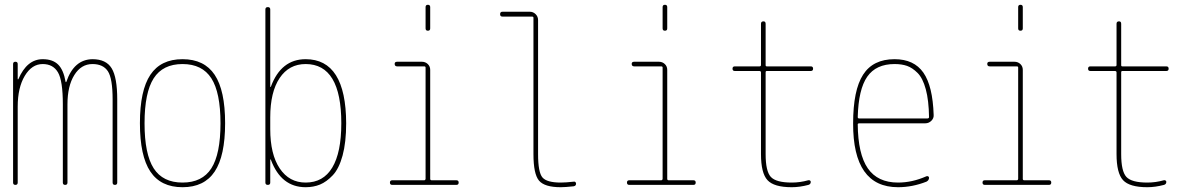

<svg xmlns="http://www.w3.org/2000/svg" viewBox="-20 -780 5040 810"><path d="M35.2 -9.8V-509.8Q35.2 -519.5 44.9 -519.5Q54.7 -519.5 54.7 -509.8V-446.3Q54.7 -445.3 55.7 -445.3Q57.6 -445.3 57.6 -446.3Q93.8 -530.3 160.2 -530.3Q202.1 -530.3 225.1 -507.8Q248 -485.4 256.8 -434.6Q256.8 -433.6 257.8 -433.6Q259.8 -433.6 259.8 -434.6Q292 -529.3 370.1 -530.3Q427.7 -530.3 451.2 -491.7Q474.6 -453.1 474.6 -360.4V-9.8Q474.6 0 464.8 0Q455.1 0 455.1 -9.8V-360.4Q455.1 -449.2 435.1 -479.5Q415 -509.8 370.1 -509.8Q322.3 -509.8 293.5 -463.4Q264.6 -417 264.6 -339.8V-9.8Q264.6 0 254.9 0Q245.1 0 245.1 -9.8V-339.8Q245.1 -439.5 224.6 -474.6Q204.1 -509.8 160.2 -509.8Q114.3 -509.8 84.5 -460Q54.7 -410.2 54.7 -330.1V-9.8Q54.7 0 44.9 0Q35.2 0 35.2 -9.8Z M871.6 -449.7Q833 -509.8 750 -509.8Q667 -509.8 628.4 -449.7Q589.8 -389.6 589.8 -259.8Q589.8 -129.9 628.4 -69.8Q667 -9.8 750 -9.8Q833 -9.8 871.6 -69.8Q910.2 -129.9 910.2 -259.8Q910.2 -389.6 871.6 -449.7ZM885.7 -56.2Q841.8 9.8 750 9.8Q658.2 9.8 614.3 -56.2Q570.3 -122.1 570.3 -260.3Q570.3 -398.4 614.3 -464.4Q658.2 -530.3 750 -530.3Q841.8 -530.3 885.7 -464.4Q929.7 -398.4 929.7 -260.3Q929.7 -122.1 885.7 -56.2Z M1120.1 -285.2V-235.4Q1120.1 -128.9 1160.2 -69.3Q1200.2 -9.8 1269.5 -9.8Q1343.8 -9.8 1381.8 -73.2Q1419.9 -136.7 1419.9 -259.8Q1419.9 -509.8 1269.5 -509.8Q1199.2 -509.8 1159.7 -450.7Q1120.1 -391.6 1120.1 -285.2ZM1099.6 -9.8V-740.2Q1099.6 -750 1109.9 -750Q1120.1 -750 1120.1 -740.2V-414.1Q1120.1 -413.1 1121.1 -413.1Q1123 -413.1 1123 -415Q1166 -530.3 1269.5 -530.3Q1439.5 -530.3 1440.4 -259.8Q1440.4 -179.7 1425.3 -124Q1410.2 -68.4 1383.8 -40.5Q1357.4 -12.7 1330.1 -1.5Q1302.7 9.8 1269.5 9.8Q1166 9.8 1123 -105.5Q1123 -107.4 1121.1 -107.4Q1120.1 -107.4 1120.1 -106.4V-9.8Q1120.1 0 1109.9 0Q1099.6 0 1099.6 -9.8Z M1634.8 0Q1625 0 1625 -9.8Q1625 -19.5 1634.8 -19.5H1769.5Q1774.4 -19.5 1775.4 -25.4V-495.1Q1775.4 -500 1769.5 -500H1655.3Q1645.5 -500 1645 -509.8Q1644.5 -519.5 1655.3 -519.5H1759.8Q1774.4 -519.5 1784.7 -509.8Q1794.9 -500 1794.9 -485.4V-25.4Q1794.9 -20.5 1799.8 -19.5H1905.3Q1915 -19.5 1915 -9.8Q1915 0 1905.3 0ZM1775.4 -660.2V-750Q1775.4 -759.8 1785.2 -759.8Q1794.9 -759.8 1794.9 -750V-660.2Q1794.9 -650.4 1785.2 -650.4Q1775.4 -650.4 1775.4 -660.2Z M2099.6 -710Q2089.8 -710 2089.8 -720.2Q2089.8 -730.5 2099.6 -730.5H2214.8Q2229.5 -730.5 2239.7 -720.2Q2250 -710 2250 -695.3V-129.9Q2250 -52.7 2268.6 -31.2Q2287.1 -9.8 2345.7 -9.8Q2367.2 -9.8 2401.4 -13.7Q2405.3 -14.6 2407.7 -11.7Q2410.2 -8.8 2410.2 -4.9Q2410.2 3.9 2400.4 5.9Q2364.3 9.8 2345.7 9.8Q2277.3 9.8 2253.9 -18.1Q2230.5 -45.9 2230.5 -129.9V-705.1Q2230.5 -710 2224.6 -710Z M2634.8 0Q2625 0 2625 -9.8Q2625 -19.5 2634.8 -19.5H2769.5Q2774.4 -19.5 2775.4 -25.4V-495.1Q2775.4 -500 2769.5 -500H2655.3Q2645.5 -500 2645 -509.8Q2644.5 -519.5 2655.3 -519.5H2759.8Q2774.4 -519.5 2784.7 -509.8Q2794.9 -500 2794.9 -485.4V-25.4Q2794.9 -20.5 2799.8 -19.5H2905.3Q2915 -19.5 2915 -9.8Q2915 0 2905.3 0ZM2775.4 -660.2V-750Q2775.4 -759.8 2785.2 -759.8Q2794.9 -759.8 2794.9 -750V-660.2Q2794.9 -650.4 2785.2 -650.4Q2775.4 -650.4 2775.4 -660.2Z M3080.1 -480.5Q3070.3 -480.5 3070.3 -490.2Q3070.3 -500 3080.1 -500H3184.6Q3189.5 -500 3190.4 -504.9V-679.7Q3190.4 -689.5 3200.2 -689.9Q3210 -690.4 3210 -679.7V-504.9Q3210 -500 3214.8 -500H3400.4Q3410.2 -500 3410.2 -490.2Q3410.2 -480.5 3400.4 -480.5H3214.8Q3210 -480.5 3210 -474.6V-129.9Q3210 -57.6 3231.9 -33.7Q3253.9 -9.8 3320.3 -9.8Q3355.5 -9.8 3389.6 -19.5Q3393.6 -20.5 3397 -18.6Q3400.4 -16.6 3400.4 -12.7Q3400.4 -2.9 3390.6 0Q3353.5 9.8 3320.3 9.8Q3245.1 9.8 3217.8 -20Q3190.4 -49.8 3190.4 -129.9V-474.6Q3190.4 -479.5 3184.6 -480.5Z M3753.9 -509.8Q3675.8 -509.8 3638.7 -456.5Q3601.6 -403.3 3598.6 -286.1Q3598.6 -280.3 3604.5 -280.3H3892.6Q3898.4 -280.3 3899.4 -285.2Q3898.4 -356.4 3885.7 -403.3Q3873 -450.2 3851.1 -472.2Q3829.1 -494.1 3806.6 -502Q3784.2 -509.8 3753.9 -509.8ZM3768.6 9.8Q3578.1 9.8 3579.1 -259.8Q3579.1 -399.4 3621.1 -464.8Q3663.1 -530.3 3753.9 -530.3Q3835.9 -530.3 3875.5 -473.6Q3915 -417 3918.9 -294.9Q3919.9 -281.2 3909.2 -270.5Q3898.4 -259.8 3883.8 -259.8H3604.5Q3599.6 -259.8 3598.6 -255.9Q3599.6 -129.9 3641.1 -69.8Q3682.6 -9.8 3768.6 -9.8Q3828.1 -9.8 3887.7 -36.1Q3891.6 -38.1 3895.5 -36.1Q3899.4 -34.2 3899.4 -30.3Q3899.4 -19.5 3888.7 -13.7Q3829.1 9.8 3768.6 9.8Z M4134.8 0Q4125 0 4125 -9.8Q4125 -19.5 4134.8 -19.5H4269.5Q4274.4 -19.5 4275.4 -25.4V-495.1Q4275.4 -500 4269.5 -500H4155.3Q4145.5 -500 4145 -509.8Q4144.5 -519.5 4155.3 -519.5H4259.8Q4274.4 -519.5 4284.7 -509.8Q4294.9 -500 4294.9 -485.4V-25.4Q4294.9 -20.5 4299.8 -19.5H4405.3Q4415 -19.5 4415 -9.8Q4415 0 4405.3 0ZM4275.4 -660.2V-750Q4275.4 -759.8 4285.2 -759.8Q4294.9 -759.8 4294.9 -750V-660.2Q4294.9 -650.4 4285.2 -650.4Q4275.4 -650.4 4275.4 -660.2Z M4580.1 -480.5Q4570.3 -480.5 4570.3 -490.2Q4570.3 -500 4580.1 -500H4684.6Q4689.5 -500 4690.4 -504.9V-679.7Q4690.4 -689.5 4700.2 -689.9Q4710 -690.4 4710 -679.7V-504.9Q4710 -500 4714.8 -500H4900.4Q4910.2 -500 4910.2 -490.2Q4910.2 -480.5 4900.4 -480.5H4714.8Q4710 -480.5 4710 -474.6V-129.9Q4710 -57.6 4731.9 -33.7Q4753.9 -9.8 4820.3 -9.8Q4855.5 -9.8 4889.6 -19.5Q4893.6 -20.5 4897 -18.6Q4900.4 -16.6 4900.4 -12.7Q4900.4 -2.9 4890.6 0Q4853.5 9.8 4820.3 9.8Q4745.1 9.8 4717.8 -20Q4690.4 -49.8 4690.4 -129.9V-474.6Q4690.4 -479.5 4684.6 -480.5Z"/></svg>

Font: Rounded-X Mgen+ 2m thin
Style: Regular
Weight: 100
Designer: [Source Han Sans]
Ryoko NISHIZUKA  (kana & ideographs); Paul D. Hunt (Latin, Greek & Cyrillic); Wenlong ZHANG  (bopomofo
Version: Version 1.059.20150602